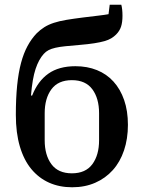

<svg xmlns="http://www.w3.org/2000/svg" viewBox="-20 -780 603 812"><path d="M285 12Q231 12 187.5 -7.5Q144 -27 112.5 -65Q81 -103 64 -160.5Q47 -218 47 -294Q47 -364 52.5 -418.5Q58 -473 69 -514Q80 -555 96.5 -585.5Q113 -616 135 -639Q150 -654 167.5 -665Q185 -676 208 -683.5Q231 -691 261 -696Q291 -701 331 -706Q371 -711 397 -714Q423 -717 439 -720L444 -760H493Q498 -742 498 -713Q498 -686 492 -667.5Q486 -649 471 -634Q462 -625 450.5 -618Q439 -611 421.5 -606Q404 -601 378.5 -597Q353 -593 317 -590Q281 -587 256.5 -584.5Q232 -582 214.5 -578Q197 -574 185.5 -568Q174 -562 165 -552Q144 -529 130.5 -488.5Q117 -448 111 -376H116Q140 -437 184.5 -468.5Q229 -500 299 -500Q349 -500 390 -483.5Q431 -467 460 -435Q489 -403 505 -357Q521 -311 521 -252Q521 -193 504.5 -144Q488 -95 457 -60.5Q426 -26 382.5 -7Q339 12 285 12ZM284 -47Q342 -47 370.5 -85.5Q399 -124 399 -187V-301Q399 -364 370.5 -402.5Q342 -441 284 -441Q226 -441 197.5 -402.5Q169 -364 169 -301V-187Q169 -124 197.5 -85.5Q226 -47 284 -47Z"/></svg>

Font: IBM Plex Serif Medm
Style: Regular
Weight: 500
Designer: Mike Abbink, Paul van der Laan, Pieter van Rosmalen
Foundry: Bold Monday
Version: Version 3.001